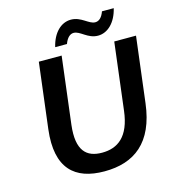

<svg xmlns="http://www.w3.org/2000/svg" viewBox="-122 -928 933 1040"><g transform="rotate(-15 345.0 -408.5)"><path d="M100 -287C74 -72 170 12 336 12C503 12 619 -72 645 -287L690 -654H568L522 -278C505 -136 437 -89 349 -89C262 -89 210 -136 227 -278L273 -654H145ZM492 -707C547 -707 594 -753 612 -829H546C534 -796 517 -781 496 -781C460 -781 429 -829 371 -829C316 -829 269 -784 251 -707H317C329 -740 347 -756 367 -756C404 -756 434 -707 492 -707Z"/></g></svg>

Font: Falling Sky
Style: ExtObl
Weight: 400
Designer: Paul D. Hunt
Foundry: Adobe Systems Incorporated
Version: Version 1.02